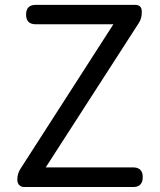

<svg xmlns="http://www.w3.org/2000/svg" viewBox="-20 -753 643 773"><path d="M515.6 0H78.1Q65.4 0 57.6 -7.8Q49.8 -15.6 49.8 -28.3V-31.2Q49.8 -54.7 63.5 -75.2L436.5 -655.3H124Q85 -655.3 85 -694.3Q85 -733.4 124 -733.4H524.4Q550.8 -733.4 550.8 -706.1V-703.1Q550.8 -677.7 538.1 -659.2L164.1 -79.1H515.6Q554.7 -79.1 554.7 -40Q554.7 0 515.6 0Z"/></svg>

Font: GenSenMaruGothic TW TTF Regular
Style: Regular
Weight: 400
Version: Version 1.301